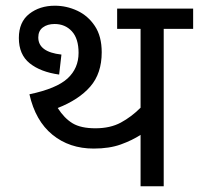

<svg xmlns="http://www.w3.org/2000/svg" viewBox="-20 -652 696 672"><path d="M553 -551V0H472V-180Q443 -161 403 -146.5Q363 -132 308 -132Q223 -132 163.5 -180.5Q104 -229 83 -322Q178 -342 216.5 -377.5Q255 -413 255 -467Q255 -517 231.5 -542.5Q208 -568 171 -568Q146 -568 130 -556Q114 -544 114 -521Q114 -470 195 -461L187 -391Q122 -400 84 -430.5Q46 -461 46 -519Q46 -575 82.5 -603.5Q119 -632 172 -632Q213 -632 250.5 -614.5Q288 -597 312 -561Q336 -525 336 -469Q336 -395 296 -349Q256 -303 182 -274Q205 -238 234 -220.5Q263 -203 314 -203Q366 -203 403 -223Q440 -243 472 -275V-551H390V-622H656V-551Z"/></svg>

Font: Go Noto Current
Style: Regular
Weight: 400
Designer: Monotype Design Team
Foundry: Monotype Imaging Inc.
Version: Version 2.007; ttfautohint (v1.8) -l 8 -r 50 -G 200 -x 14 -D